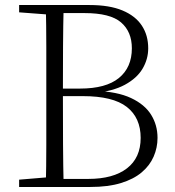

<svg xmlns="http://www.w3.org/2000/svg" viewBox="-20 -743 695 763"><path d="M56 0V-29L188 -40H198V0ZM162 0Q164 -83 164 -166Q164 -249 164 -334V-391Q164 -474 164 -557.5Q164 -641 162 -723H233Q231 -641 230.5 -557.5Q230 -474 230 -385V-367Q230 -259 230.5 -171Q231 -83 233 0ZM198 0V-32H331Q430 -32 484.5 -74Q539 -116 539 -195Q539 -275 484 -318Q429 -361 309 -361H198V-391H298Q401 -391 452.5 -433Q504 -475 504 -551Q504 -617 461 -654Q418 -691 316 -691H198V-723H336Q415 -723 466.5 -701.5Q518 -680 543.5 -641.5Q569 -603 569 -551Q569 -508 546.5 -470Q524 -432 476 -406Q428 -380 352 -373L358 -382Q446 -379 500.5 -353.5Q555 -328 580.5 -287Q606 -246 606 -195Q606 -156 590.5 -120.5Q575 -85 543 -58Q511 -31 460.5 -15.5Q410 0 339 0ZM56 -694V-723H198V-684H188Z"/></svg>

Font: Noto Serif HK
Style: Regular
Weight: 200
Designer: Ryoko NISHIZUKA 西塚涼子 (kana & ideographs); Frank Grießhammer (Latin, Greek & Cyrillic); Wenlong ZHANG 张文龙 (bopomofo); San
Foundry: Adobe
Version: Version 2.001;hotconv 1.1.0;makeotfexe 2.6.0